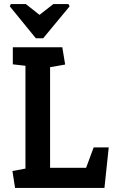

<svg xmlns="http://www.w3.org/2000/svg" viewBox="-20 -923 560 943"><path d="M33 -903H107L174 -850L242 -903H316L322 -892L192 -735H156L28 -892ZM54 0 41 -83 105 -95V-600L43 -607V-691H286L300 -606L226 -593V-99H403L440 -199H514L493 0Z"/></svg>

Font: Kreon SemiBold
Style: Regular
Weight: 600
Designer: Julia Petretta
Foundry: Julia Petretta and Eli Heuer
Version: Version 2.002